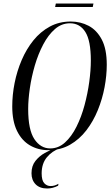

<svg xmlns="http://www.w3.org/2000/svg" viewBox="-20 -847 641 1097"><path d="M257 11Q198 11 151 -16.5Q104 -44 77 -99.5Q50 -155 50 -239Q50 -305 63.5 -373Q77 -441 104 -504Q131 -567 171 -616.5Q211 -666 264.5 -695Q318 -724 384 -724Q440 -724 486.5 -699.5Q533 -675 561.5 -621Q590 -567 590 -477Q590 -416 577.5 -349Q565 -282 539 -218Q513 -154 473.5 -102.5Q434 -51 380 -20Q326 11 257 11ZM267 1Q314 1 351.5 -33Q389 -67 417 -123Q445 -179 463 -246Q481 -313 490 -379.5Q499 -446 499 -501Q499 -615 467.5 -664.5Q436 -714 380 -714Q332 -714 294 -681Q256 -648 227 -593Q198 -538 179 -473Q160 -408 150.5 -342.5Q141 -277 141 -224Q141 -105 176.5 -52Q212 1 267 1ZM250 230Q207 230 183.5 206Q160 182 160 143Q160 101 182 73Q204 45 236 27Q268 9 297 0H323Q277 16 247.5 52Q218 88 218 144Q218 184 233 200Q248 216 269 216Q282 216 293 212.5Q304 209 314 203L312 214Q281 230 250 230ZM295 -807 299 -827H514L510 -807Z"/></svg>

Font: Noto Serif Display ExtraCondensed
Style: Italic
Weight: 400
Width: 2
Italic angle: -12°
Designer: Monotype Design Team
Foundry: Monotype Imaging Inc.
Version: Version 2.009